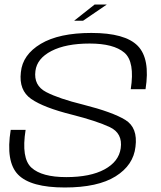

<svg xmlns="http://www.w3.org/2000/svg" viewBox="-20 -827 712 851"><path d="M308.5 -735H348L453.5 -807H399.5ZM267 4Q413.5 4 492.5 -45.5Q571.5 -95 580.5 -176.5Q591.5 -261 535.5 -295.5Q479.5 -330 349.5 -363Q241.5 -389.5 185 -418.8Q128.5 -448 137 -512.5Q144 -568 208 -601Q272 -634 377.5 -634Q483.5 -634 531 -593.8Q578.5 -553.5 559.5 -431.5H625Q646.5 -566.5 590.5 -623.8Q534.5 -681 385 -681Q241.5 -681 160.8 -632.8Q80 -584.5 72.5 -507Q63 -427 118.2 -388.5Q173.5 -350 300 -318.5Q408 -291 466.2 -263.8Q524.5 -236.5 515 -169.5Q506.5 -110.5 443.2 -76.2Q380 -42 273.5 -42Q165.5 -42 119.5 -83.8Q73.5 -125.5 93.5 -251.5H27.5Q4.5 -110 60.2 -53Q116 4 267 4Z"/></svg>

Font: Anybody SemiExpanded Light
Style: Italic
Weight: 300
Width: 6
Italic angle: -10°
Version: Version 1.113;gftools[0.9.25]